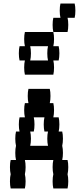

<svg xmlns="http://www.w3.org/2000/svg" viewBox="-20 -1060 444 1080"><path d="M400 -960H360Q364 -944 364 -920Q364 -897 360 -880H280Q276 -897 276 -920Q276 -944 280 -960H320Q316 -977 316 -1000Q316 -1024 320 -1040H400Q404 -1024 404 -1000Q404 -977 400 -960ZM120 -880H280Q284 -864 284 -840Q284 -817 280 -800H310Q314 -784 314 -760Q314 -737 310 -720H280Q284 -704 284 -680Q284 -657 280 -640H120Q116 -657 116 -680Q116 -704 120 -720H90Q86 -737 86 -760Q86 -784 90 -800H120Q116 -817 116 -840Q116 -864 120 -880ZM150 -800Q154 -784 154 -760Q154 -737 150 -720H250Q246 -737 246 -760Q246 -784 250 -800ZM364 -120Q364 -97 360 -80Q364 -64 364 -40Q364 -17 360 0H280Q276 -17 276 -40Q276 -64 280 -80Q276 -97 276 -120Q276 -144 280 -160H120Q124 -144 124 -120Q124 -97 120 -80Q124 -64 124 -40Q124 -17 120 0H40Q36 -17 36 -40Q36 -64 40 -80Q36 -97 36 -120Q36 -144 40 -160H70Q66 -177 66 -200Q66 -224 70 -240Q66 -257 66 -280Q66 -304 70 -320H90Q86 -337 86 -360Q86 -384 90 -400H120Q116 -417 116 -440Q116 -464 120 -480H140Q136 -497 136 -520Q136 -544 140 -560H260Q264 -544 264 -520Q264 -497 260 -480H280Q284 -464 284 -440Q284 -417 280 -400H310Q314 -384 314 -360Q314 -337 310 -320H330Q334 -304 334 -280Q334 -257 330 -240Q334 -224 334 -200Q334 -177 330 -160H360Q364 -144 364 -120ZM246 -280Q246 -304 250 -320H230Q226 -337 226 -360Q226 -384 230 -400H170Q174 -384 174 -360Q174 -337 170 -320H150Q154 -304 154 -280Q154 -257 150 -240H250Q246 -257 246 -280Z"/></svg>

Font: VT323
Style: Regular
Weight: 400
Monospace: yes
Designer: Peter Hull
Version: Version 2.000